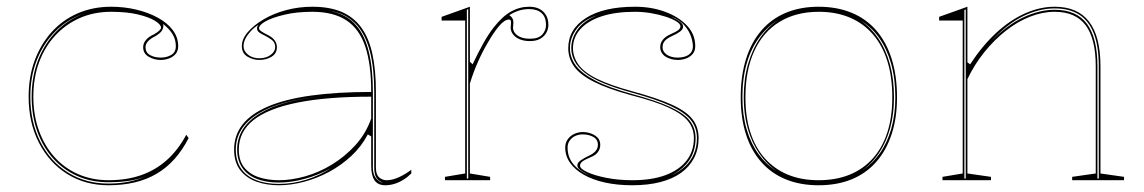

<svg xmlns="http://www.w3.org/2000/svg" viewBox="-20 -535 3397 570"><path d="M302 15Q233 15 179.5 -18.5Q126 -52 95.5 -111.5Q65 -171 65 -248Q65 -307 83 -355.5Q101 -404 133.5 -440Q166 -476 211 -495.5Q256 -515 310 -515Q349 -515 384.5 -506.5Q420 -498 448.5 -482.5Q477 -467 493 -445.5Q509 -424 509 -398Q509 -384 501.5 -375Q494 -366 482 -361.5Q470 -357 457 -357Q438 -357 421.5 -366.5Q405 -376 405 -395Q405 -406 413 -416Q421 -426 437 -433Q458 -445 458 -453Q458 -462 440.5 -473Q423 -484 390 -492Q357 -500 310 -500Q259 -500 217 -481.5Q175 -463 144 -429.5Q113 -396 96 -350Q79 -304 79 -248Q79 -193 95.5 -147.5Q112 -102 141.5 -69Q171 -36 212 -18Q253 0 302 0Q356 0 399 -15Q442 -30 475.5 -60Q509 -90 533 -135L540 -125Q522 -90 498.5 -63.5Q475 -37 445.5 -19.5Q416 -2 380 6.5Q344 15 302 15ZM464 -464 465 -460Q465 -450 459.5 -442.5Q454 -435 440 -427Q412 -413 412 -395Q412 -379 425.5 -371.5Q439 -364 457 -364Q475 -364 488.5 -372Q502 -380 502 -398Q502 -408 499.5 -417Q497 -426 492 -434Q487 -442 480 -449.5Q473 -457 464 -464ZM70 -248Q70 -173 99.5 -114.5Q129 -56 181.5 -23Q234 10 302 10Q335 10 364 4Q393 -2 413 -12Q394 -3 365.5 1.5Q337 6 302 6Q251 6 209.5 -12.5Q168 -31 137.5 -65Q107 -99 90.5 -145.5Q74 -192 74 -248Q74 -308 93.5 -357.5Q113 -407 148 -442.5Q183 -478 230 -495Q182 -479 146 -443.5Q110 -408 90 -358.5Q70 -309 70 -248Z M907 -515Q958 -515 993.5 -500Q1029 -485 1052 -454Q1075 -423 1085.5 -375Q1096 -327 1096 -262V-37Q1096 -17 1105.5 -8.5Q1115 0 1128 0Q1145 0 1164.5 -9Q1184 -18 1201 -31V-20Q1190 -9 1177 -1Q1164 7 1150.5 11Q1137 15 1124 15Q1102 15 1092 0.5Q1082 -14 1082 -43Q1082 -76 1082 -91.5Q1082 -107 1082 -114.5Q1082 -122 1082 -130L1072 -136Q1053 -100 1023 -72Q993 -44 956.5 -24.5Q920 -5 881.5 5Q843 15 808 15Q772 15 742 4.5Q712 -6 693.5 -29.5Q675 -53 675 -91Q675 -176 776 -219Q877 -262 1082 -262Q1082 -344 1064.5 -396.5Q1047 -449 1008.5 -474.5Q970 -500 907 -500Q861 -500 825 -491.5Q789 -483 769 -472Q749 -461 749 -451Q749 -447 755 -442.5Q761 -438 777 -430Q802 -417 802 -395Q802 -376 786 -366.5Q770 -357 750 -357Q731 -357 714.5 -367Q698 -377 698 -398Q698 -419 715.5 -439.5Q733 -460 762.5 -477.5Q792 -495 829.5 -505Q867 -515 907 -515ZM1082 -248Q951 -248 863.5 -230.5Q776 -213 732.5 -178.5Q689 -144 689 -91Q689 -58 705 -38Q721 -18 748 -9Q775 0 808 0Q845 0 886 -11.5Q927 -23 965.5 -46.5Q1004 -70 1035 -104Q1066 -138 1082 -183ZM808 11Q849 11 889 -1.5Q929 -14 963 -36Q925 -15 884.5 -4Q844 7 808 7Q769 7 741 -4.5Q713 -16 698.5 -38Q684 -60 684 -91Q684 -157 751 -198Q818 -239 942 -249Q815 -239 747.5 -198Q680 -157 680 -91Q680 -58 695 -35.5Q710 -13 739 -1Q768 11 808 11ZM954 -504Q980 -499 1001 -488.5Q1022 -478 1038 -459Q1063 -430 1075 -380.5Q1087 -331 1087 -262V-37Q1087 -28 1089 -20.5Q1091 -13 1095 -7.5Q1099 -2 1105 2Q1107 4 1110 5.5Q1113 7 1117 8Q1102 1 1096.5 -9Q1091 -19 1091 -37V-262Q1091 -332 1078.5 -381Q1066 -430 1040 -460Q1029 -472 1016 -481Q1003 -490 987.5 -495.5Q972 -501 954 -504ZM750 -362Q770 -362 783.5 -372Q797 -382 797 -395Q797 -409 787 -416.5Q777 -424 765 -430Q758 -433 750.5 -438Q743 -443 743 -451Q743 -457 748 -462Q734 -453 724 -442Q714 -431 708.5 -420Q703 -409 703 -398Q703 -383 716.5 -372.5Q730 -362 750 -362Z M1301 0V-10L1361 -20V-474H1291V-485L1375 -515V-352L1383 -344Q1400 -380 1415.5 -407.5Q1431 -435 1446 -454Q1472 -487 1497.5 -501Q1523 -515 1551 -515Q1569 -515 1581.5 -508.5Q1594 -502 1601 -490Q1608 -478 1608 -461Q1608 -449 1602 -438Q1596 -427 1584 -420Q1572 -413 1553 -413Q1537 -413 1524 -418Q1511 -423 1503.5 -432.5Q1496 -442 1496 -453Q1496 -457 1496.5 -459.5Q1497 -462 1497 -465Q1497 -468 1497 -470Q1497 -477 1491 -477Q1478 -477 1461.5 -457.5Q1445 -438 1428 -408Q1413 -383 1399 -351.5Q1385 -320 1375 -287V-20L1435 -10V0ZM1370 -508 1366 -506V-5H1370ZM1551 -508Q1535 -508 1520.5 -503.5Q1506 -499 1492 -490Q1498 -486 1501 -481Q1504 -476 1504 -470Q1504 -468 1504 -465Q1504 -462 1503.5 -459Q1503 -456 1503 -453Q1503 -439 1516.5 -429.5Q1530 -420 1553 -420Q1579 -420 1590 -432.5Q1601 -445 1601 -461Q1601 -484 1588 -496Q1575 -508 1551 -508Z M1857 15Q1813 15 1776.5 7Q1740 -1 1713.5 -16Q1687 -31 1672.5 -51.5Q1658 -72 1658 -97Q1658 -111 1665.5 -121.5Q1673 -132 1685 -137.5Q1697 -143 1710 -143Q1723 -143 1735 -138.5Q1747 -134 1754.5 -126Q1762 -118 1762 -105Q1762 -93 1755 -83.5Q1748 -74 1735 -69Q1716 -61 1709 -55.5Q1702 -50 1702 -43Q1702 -34 1723.5 -24Q1745 -14 1780.5 -7Q1816 0 1857 0Q1915 0 1955.5 -15Q1996 -30 2018 -58Q2040 -86 2040 -125Q2040 -154 2022.5 -175.5Q2005 -197 1965 -215.5Q1925 -234 1855 -252Q1785 -271 1743.5 -292Q1702 -313 1684.5 -337.5Q1667 -362 1667 -392Q1667 -448 1719.5 -481.5Q1772 -515 1865 -515Q1914 -515 1954.5 -500Q1995 -485 2019.5 -459Q2044 -433 2044 -398Q2044 -384 2036.5 -375Q2029 -366 2017 -361.5Q2005 -357 1992 -357Q1982 -357 1973 -359.5Q1964 -362 1956.5 -366.5Q1949 -371 1944.5 -378.5Q1940 -386 1940 -395Q1940 -420 1972 -434Q1988 -441 1994 -446Q2000 -451 2000 -457Q2000 -464 1988 -471.5Q1976 -479 1956 -485.5Q1936 -492 1912.5 -496Q1889 -500 1865 -500Q1807 -500 1766 -486.5Q1725 -473 1703 -448.5Q1681 -424 1681 -392Q1681 -366 1697.5 -343Q1714 -320 1752.5 -301Q1791 -282 1857 -264Q1931 -244 1974 -224.5Q2017 -205 2035.5 -181.5Q2054 -158 2054 -125Q2054 -92 2040.5 -66Q2027 -40 2002 -22Q1977 -4 1940.5 5.5Q1904 15 1857 15ZM1730 -14Q1711 -24 1702.5 -30.5Q1694 -37 1694 -44Q1694 -52 1704 -59Q1714 -66 1727 -72Q1742 -79 1748.5 -87Q1755 -95 1755 -105Q1755 -121 1741.5 -128.5Q1728 -136 1710 -136Q1698 -136 1688 -131.5Q1678 -127 1671.5 -118Q1665 -109 1665 -97Q1665 -69 1681.5 -48.5Q1698 -28 1730 -14ZM1972 -14Q1997 -25 2014 -41Q2031 -57 2040 -78Q2049 -99 2049 -125Q2049 -156 2031 -178.5Q2013 -201 1971 -220.5Q1929 -240 1856 -260Q1805 -274 1770.5 -288.5Q1736 -303 1715.5 -319.5Q1695 -336 1685.5 -354Q1676 -372 1676 -392Q1676 -422 1695 -448Q1714 -474 1754 -490Q1712 -476 1692 -449.5Q1672 -423 1672 -392Q1672 -364 1689.5 -340.5Q1707 -317 1747 -296Q1787 -275 1856 -256Q1927 -237 1968.5 -218Q2010 -199 2027.5 -177Q2045 -155 2045 -125Q2045 -87 2026 -59Q2007 -31 1972 -14ZM1992 -364Q2004 -364 2014.5 -367.5Q2025 -371 2031 -378.5Q2037 -386 2037 -398Q2037 -410 2031.5 -426.5Q2026 -443 2012 -459.5Q1998 -476 1972 -486Q1992 -476 2000 -469.5Q2008 -463 2008 -456Q2008 -448 1998.5 -441Q1989 -434 1975 -428Q1960 -421 1953.5 -413.5Q1947 -406 1947 -395Q1947 -385 1953.5 -378Q1960 -371 1970 -367.5Q1980 -364 1992 -364Z M2410 -515Q2465 -515 2508.5 -497Q2552 -479 2582 -444Q2612 -409 2627.5 -359Q2643 -309 2643 -246Q2643 -185 2627 -136.5Q2611 -88 2581 -54Q2551 -20 2508 -2.5Q2465 15 2410 15Q2356 15 2313 -2.5Q2270 -20 2240 -54Q2210 -88 2194.5 -136.5Q2179 -185 2179 -246Q2179 -309 2194.5 -359Q2210 -409 2240 -444Q2270 -479 2313 -497Q2356 -515 2410 -515ZM2411 -500Q2343 -500 2294 -470Q2245 -440 2219 -383Q2193 -326 2193 -246Q2193 -188 2207.5 -142.5Q2222 -97 2250.5 -65Q2279 -33 2319 -16.5Q2359 0 2410 0Q2462 0 2502.5 -16.5Q2543 -33 2571.5 -65Q2600 -97 2614.5 -142.5Q2629 -188 2629 -246Q2629 -306 2614.5 -353Q2600 -400 2571.5 -433Q2543 -466 2502.5 -483Q2462 -500 2411 -500ZM2184 -246Q2184 -194 2196.5 -151.5Q2209 -109 2231.5 -78Q2254 -47 2285 -27Q2256 -48 2234 -79.5Q2212 -111 2200 -153Q2188 -195 2188 -246Q2188 -301 2201 -345.5Q2214 -390 2237 -423Q2260 -456 2291 -476Q2259 -457 2234.5 -424.5Q2210 -392 2197 -347.5Q2184 -303 2184 -246ZM2638 -246Q2638 -302 2625.5 -346Q2613 -390 2590 -422.5Q2567 -455 2535 -474Q2565 -454 2587.5 -421Q2610 -388 2622 -344Q2634 -300 2634 -246Q2634 -196 2622.5 -154.5Q2611 -113 2590 -81.5Q2569 -50 2540 -29Q2570 -49 2592 -80Q2614 -111 2626 -153Q2638 -195 2638 -246Z M3317 -10V0H3163V-10L3233 -20V-338Q3233 -420 3203 -460Q3173 -500 3111 -500Q3075 -500 3038 -485.5Q3001 -471 2966.5 -444Q2932 -417 2902.5 -380.5Q2873 -344 2852 -300V-20L2922 -10V0H2778V-10L2838 -20V-474H2768V-485L2852 -515V-350L2860 -344Q2896 -399 2937 -437Q2978 -475 3022.5 -495Q3067 -515 3111 -515Q3145 -515 3170.5 -504Q3196 -493 3213 -471Q3230 -449 3238.5 -416Q3247 -383 3247 -338V-20ZM2843 -5H2847V-507L2843 -505ZM3238 -5H3242V-338Q3242 -397 3227.5 -435Q3213 -473 3184 -491.5Q3155 -510 3111 -510Q3065 -510 3017.5 -487Q2970 -464 2923 -413Q2970 -461 3018 -483.5Q3066 -506 3111 -506Q3176 -506 3207 -464Q3238 -422 3238 -338Z"/></svg>

Font: Kalnia Glaze Thin Thin
Style: Regular
Weight: 250
Version: Version 1.110